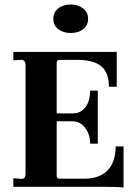

<svg xmlns="http://www.w3.org/2000/svg" viewBox="-20 -827 611 850"><path d="M527 3Q504 0 431 0H39V-38L75 -35Q93 -35 93 -57V-541Q93 -550 87.5 -556.5Q82 -563 73 -562L39 -560V-597H480Q495 -597 497 -598V-443H462Q462 -506 428 -534Q394 -562 320 -562H243Q231 -562 231 -548V-325H303Q337 -325 358 -352Q379 -379 379 -426H413V-191H379Q379 -233 356.5 -261.5Q334 -290 303 -290H231V-49Q231 -36 243 -36H353Q421 -36 456.5 -73Q492 -110 492 -179H527ZM216 -744Q216 -772 237.5 -789.5Q259 -807 293 -807Q326 -807 348 -789.5Q370 -772 370 -744Q370 -715 348.5 -698Q327 -681 293 -681Q259 -681 237.5 -698Q216 -715 216 -744Z"/></svg>

Font: UnnaBold
Style: Bold
Weight: 700
Designer: Jorge de Buen Unna
Foundry: Omnibus-Type
Version: Version 2.008;hotconv 1.0.109;makeotfexe 2.5.65596